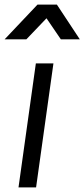

<svg xmlns="http://www.w3.org/2000/svg" viewBox="-55 -810 365 830"><path d="M25 0H101L176 -536H100ZM-35 -640H59L146 -731L208 -640H290L191 -790H107Z"/></svg>

Font: Mluvka
Style: Italic
Weight: 400
Italic angle: -8°
Designer: Modified by Jiří Krblich, Original typeface by Gumpita Rahayu
Foundry: Gumpita Rahayu & Jiří Krblich
Version: Version 2.000;Glyphs 3.1.1 (3134)